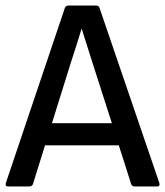

<svg xmlns="http://www.w3.org/2000/svg" viewBox="-20 -675 598 695"><path d="M9 0H86C92 0 97 -3 99 -8L143 -149H410L455 -8C457 -3 462 0 467 0H548C556 0 559 -4 557 -12L340 -647C338 -653 333 -655 327 -655H228C222 -655 217 -652 215 -647L1 -12C-1 -4 2 0 9 0ZM237 -450C250 -490 263 -530 275 -570H276C289 -529 302 -488 315 -447L385 -229H168Z"/></svg>

Font: Sofia Sans Cond SemiBold
Style: Regular
Weight: 600
Width: 3
Designer: Botio Nikoltchev, Ani Petrova
Foundry: lettersoup
Version: Version 4.100